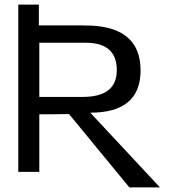

<svg xmlns="http://www.w3.org/2000/svg" viewBox="-20 -751 740 840"><path d="M380 -639Q359 -640 326 -640H150V-731H60V1H152V-251Q239 -251 282 -252L546 69H680L375 -258Q595 -258 595 -443Q595 -628 380 -639ZM152 -327V-564H355Q491 -564 491 -444Q491 -327 342 -327Z"/></svg>

Font: Sawarabi Gothic
Style: Regular
Weight: 400
Designer: mshio (mshio@users.sourceforge.jp)
Version: Version 20141215